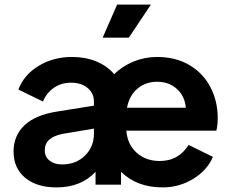

<svg xmlns="http://www.w3.org/2000/svg" viewBox="-20 -804 1007 836"><path d="M39 -144Q39 -213 86 -258Q133 -303 227 -318L389 -344V-362Q389 -398 361.5 -421Q334 -444 289 -444Q247 -444 214.5 -421.5Q182 -399 167 -362L60 -414Q84 -478 148 -517Q212 -556 294 -556Q352 -556 399.5 -536.5Q447 -517 477 -481Q513 -516 561.5 -536Q610 -556 664 -556Q745 -556 805 -520.5Q865 -485 896.5 -424Q928 -363 928 -290Q928 -258 922 -235H530Q535 -175 575 -139Q615 -103 675 -103Q718 -103 749.5 -121.5Q781 -140 801 -173L907 -121Q882 -62 821 -25Q760 12 688 12Q576 12 507 -56V0H396V-56Q333 12 226 12Q140 12 89.5 -30Q39 -72 39 -144ZM250 -88Q311 -88 350 -126.5Q389 -165 389 -222V-244L252 -221Q213 -213 194 -195.5Q175 -178 175 -149Q175 -121 196 -104.5Q217 -88 250 -88ZM789 -335Q785 -385 750.5 -416.5Q716 -448 664 -448Q614 -448 578.5 -418Q543 -388 533 -335ZM490 -784H637L541 -640H427Z"/></svg>

Font: Eudoxus Sans
Style: Bold
Weight: 700
Designer: Stijn de Vries
Foundry: tokotype
Version: Version 2.005